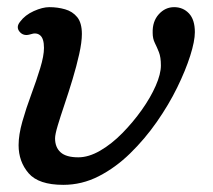

<svg xmlns="http://www.w3.org/2000/svg" viewBox="-20 -505 595 537"><path d="M157 12Q88 12 60 -20.5Q32 -53 32 -99Q32 -128 42.5 -165Q53 -202 67.5 -241Q82 -280 92.5 -314.5Q103 -349 103 -371Q103 -397 92.5 -406Q82 -415 65 -409Q46 -403 35 -416Q24 -429 36 -444Q50 -463 74.5 -474Q99 -485 118 -485Q141 -485 162 -479Q183 -473 196 -457Q209 -441 209 -410Q209 -387 201.5 -353.5Q194 -320 183 -283.5Q172 -247 160.5 -213Q149 -179 141.5 -154Q134 -129 134 -118Q134 -93 149.5 -79Q165 -65 199 -65Q228 -65 260 -83.5Q292 -102 322 -132.5Q352 -163 376.5 -197.5Q401 -232 415.5 -265Q430 -298 430 -322Q430 -345 424.5 -359Q419 -373 413 -385Q407 -397 407 -413Q406 -445 424 -465Q442 -485 467 -485Q492 -485 508.5 -467.5Q525 -450 525 -415Q525 -390 512 -349Q499 -308 475.5 -260Q452 -212 418.5 -164Q385 -116 344 -76Q303 -36 256 -12Q209 12 157 12Z"/></svg>

Font: Zen Old Mincho Medium
Style: Regular
Weight: 500
Designer: Yoshimichi Ohira
Foundry: Positype
Version: Version 1.500